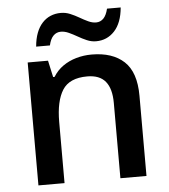

<svg xmlns="http://www.w3.org/2000/svg" viewBox="-53 -793 741 841"><g transform="rotate(-5 317.5 -372.5)"><path d="M125 -606.4Q127.9 -640.6 137.7 -666.3Q147.5 -691.9 163.3 -709.2Q179.2 -726.6 200 -735.4Q220.7 -744.1 245.1 -744.1Q266.6 -744.1 286.4 -735.8Q306.2 -727.5 325 -716.6Q343.8 -705.6 361.6 -697.3Q379.4 -689 396 -689Q415 -689 428.5 -702.6Q441.9 -716.3 448.7 -745.1H508.8Q502.9 -677.7 470.2 -642.3Q437.5 -606.9 388.7 -606.9Q368.2 -606.9 348.4 -615.5Q328.6 -624 310.1 -634.8Q291.5 -645.5 273.4 -653.8Q255.4 -662.1 238.3 -662.1Q218.8 -662.1 205.3 -648.4Q191.9 -634.8 185.5 -606.4ZM363.8 -550.8Q455.1 -550.8 506.1 -503.7Q557.1 -456.5 557.1 -352.5V0H442.4V-331.1Q442.4 -394 416.5 -425.5Q390.6 -457 336.4 -457Q257.8 -457 227.3 -408.7Q196.8 -360.4 196.8 -268.6V0H82V-540.5H171.4L187.5 -467.3H193.8Q211.4 -495.6 237.5 -513.9Q263.7 -532.2 296.1 -541.5Q328.6 -550.8 363.8 -550.8Z"/></g></svg>

Font: Pena Sans SemiBold
Style: Regular
Weight: 600
Designer: Monotype Design Team
Foundry: Monotype Imaging Inc.
Version: Version 3.000